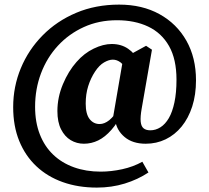

<svg xmlns="http://www.w3.org/2000/svg" viewBox="-20 -678 930 854"><path d="M423.3 -126.3Q444.5 -126.3 466.1 -143.5Q487.7 -160.8 518.2 -208.2L529.7 -186Q504.2 -132.9 475.7 -100.6Q447.2 -68.2 416.8 -53.4Q386.4 -38.7 353.2 -38.7Q321.1 -38.7 294.4 -54.7Q267.8 -70.7 251.6 -102.8Q235.3 -134.9 235.3 -183.8Q235.3 -244.9 259.8 -303.4Q284.3 -361.9 320.5 -402.6Q354.2 -441.2 396.7 -461.7Q439.2 -482.3 477 -482.3Q519.1 -482.3 549.9 -461.1Q580.6 -439.9 597.2 -405.7L553 -348.8Q533.3 -387.5 516.7 -400.1Q500.1 -412.7 481.7 -412.7Q464.5 -412.7 443.1 -400.5Q421.7 -388.3 402.8 -359.7Q383.7 -330.8 372.4 -295.2Q361.2 -259.7 361.2 -217.2Q361.2 -170.6 378.6 -148.4Q395.9 -126.3 423.3 -126.3ZM500.2 -588Q419.4 -588 352.8 -557.6Q286.2 -527.3 237.5 -474.5Q188.7 -421.6 162.4 -351.8Q136.1 -282.1 136.1 -202.9Q136.1 -134.3 157.1 -80.6Q178 -26.9 216.7 10Q255.3 46.9 309 66.1Q362.7 85.4 427.4 85.4Q474.1 85.4 523.5 74.7Q572.9 63.9 613.1 41.4L640.3 89.2Q592.9 120.6 534.7 138.5Q476.4 156.4 410.7 156.4Q327.8 156.4 259.4 132.1Q191 107.8 141.7 61.4Q92.4 14.9 65.5 -51.1Q38.6 -117.2 38.6 -201.4Q38.6 -292.7 72.7 -374.8Q106.8 -457 169.7 -520.7Q232.5 -584.5 318.9 -621Q405.3 -657.5 509.8 -657.5Q612.5 -657.5 689.3 -615.1Q766.2 -572.7 809 -497.1Q851.8 -421.6 851.8 -320.8Q851.8 -256.5 835 -204.4Q818.2 -152.4 788 -115.3Q757.7 -78.2 716.8 -58.4Q675.9 -38.7 628.2 -38.7Q570 -38.7 534.4 -68.4Q498.9 -98.2 492.3 -142.7L481.8 -149.7L528 -418.6L629.7 -474.3L655.9 -456.9L610.2 -195.1Q603.7 -158.2 605.8 -137Q607.9 -115.9 618.7 -107.2Q629.4 -98.4 648.6 -98.4Q672.4 -98.4 693.7 -111.9Q715 -125.4 731 -152.7Q746.9 -180.1 755.9 -222.8Q765 -265.6 765 -323.6Q765 -414.7 731.9 -473.1Q698.7 -531.6 639 -559.8Q579.4 -588 500.2 -588Z"/></svg>

Font: Adobe Variable Font Prototype
Style: Regular
Weight: 389
Designer: Frank Grießhammer
Foundry: Adobe
Version: Version 1.004;hotconv 1.0.113;makeotfexe 2.5.65598